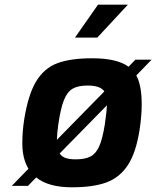

<svg xmlns="http://www.w3.org/2000/svg" viewBox="-20 -791 665 817"><path d="M560 -470Q583 -428 583 -347Q583 -298 574 -239Q559 -142 524.5 -89Q490 -36 433.5 -15Q377 6 286 6Q186 6 134 -36L99 0H30L101 -73Q75 -116 75 -181Q75 -232 83 -283Q100 -389 134 -445Q168 -501 224 -522Q280 -543 372 -543Q479 -543 527 -507L556 -537H625ZM222 -196 424 -402Q407 -427 353 -427Q312 -427 289 -413.5Q266 -400 252 -365Q238 -330 228 -261Q223 -223 222 -196ZM429 -285Q434 -318 435 -343L234 -138Q243 -124 260 -118.5Q277 -113 302 -113Q342 -113 365 -125Q388 -137 402 -168Q416 -199 426 -261ZM397 -771H524L394 -631H299Z"/></svg>

Font: Exo
Style: Bold Italic
Weight: 700
Italic angle: -9°
Designer: Natanael Gama
Foundry: Natanael Gama
Version: Version 1.500; ttfautohint (v1.6)